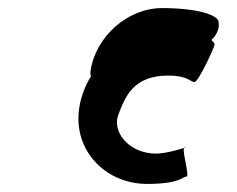

<svg xmlns="http://www.w3.org/2000/svg" viewBox="-20 -694 587 475"><path d="M176 -427C160 -322 241 -239 344 -239C426 -239 431 -257 441 -257C450 -257 431 -316 435 -328C424 -324 388 -314 366 -314C300 -314 256 -367 273 -411C290 -455 310 -507 396 -507C445 -507 451 -491 461 -491C471 -491 509 -574 511 -584C511 -586 508 -591 503 -595C515 -606 523 -622 521 -637C524 -657 467 -674 381 -674C296 -674 217 -604 204 -519C203 -513 204 -509 205 -505C190 -481 180 -454 176 -427ZM435 -328C438 -330 439 -330 437 -330C436 -330 435 -330 435 -328Z"/></svg>

Font: Ampere
Style: SCCndIta
Weight: 400
Version: Version 1